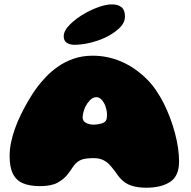

<svg xmlns="http://www.w3.org/2000/svg" viewBox="-20 -858 891 898"><path d="M664 20Q624.5 20 593.8 10Q563 0 539.5 -27.5Q534.5 -33.5 531 -38.2Q527.5 -43 524 -48Q520.5 -53 515 -60.5Q509.5 -68 500 -79Q488.5 -93 476.8 -101.2Q465 -109.5 452.5 -113.5Q447.5 -115.5 441.5 -116.5Q435.5 -117.5 428.5 -118Q421.5 -118.5 414 -118.5Q402.5 -118.5 390.5 -117.2Q378.5 -116 368.5 -113.5Q357.5 -110.5 348.8 -105Q340 -99.5 333 -92Q326 -84.5 320 -75.8Q314 -67 307.8 -57.8Q301.5 -48.5 293.5 -39Q276.5 -18.5 248 -3Q219.5 12.5 166 12.5Q119 12.5 87.5 -0.8Q56 -14 40.5 -45Q25 -76 25 -128.5Q25 -160 31.8 -192.2Q38.5 -224.5 50 -256.5Q61.5 -288.5 75.8 -318Q90 -347.5 104.8 -373.5Q119.5 -399.5 133 -420Q146.5 -440.5 156.5 -453.5Q173 -475.5 197 -500.5Q221 -525.5 252.8 -547.5Q284.5 -569.5 324.5 -583.5Q364.5 -597.5 413.5 -597.5Q483.5 -597.5 547.8 -569.8Q612 -542 666 -488.5Q689 -466 709 -437Q729 -408 745.8 -374.8Q762.5 -341.5 775.8 -306Q789 -270.5 798.5 -234.8Q808 -199 812.8 -165.5Q817.5 -132 817.5 -102.5Q817.5 -34.5 775.5 -7.2Q733.5 20 664 20ZM465.5 -285Q475 -290.5 477.8 -298.8Q480.5 -307 480.5 -322.5Q480.5 -331 478.5 -341.2Q476.5 -351.5 473 -361.5Q469.5 -371.5 465 -378.5Q458.5 -390 449.5 -396.8Q440.5 -403.5 431 -403.5Q414 -403.5 400.5 -389Q387 -374.5 379.5 -359.5Q377.5 -355 375 -348.8Q372.5 -342.5 370.8 -335.5Q369 -328.5 367.8 -321.8Q366.5 -315 366.5 -309.5Q366.5 -291 382.8 -283Q399 -275 417.5 -275Q427 -275 435.8 -276.2Q444.5 -277.5 452.2 -279.8Q460 -282 465.5 -285ZM328 -648.5Q307 -648.5 292.5 -657.8Q278 -667 278 -688.5Q278 -715 308.5 -744.8Q339 -774.5 380.5 -797.5Q412 -815 444.8 -826.2Q477.5 -837.5 503 -837.5Q532.5 -837.5 548.5 -824.2Q564.5 -811 564.5 -781Q564.5 -751 537.2 -725.5Q510 -700 470.5 -681.5Q436.5 -666 398.5 -657.2Q360.5 -648.5 328 -648.5Z"/></svg>

Font: Gluten Black
Style: Regular
Weight: 900
Designer: Tyler Finck
Foundry: Etcetera Type Company
Version: Version 1.300